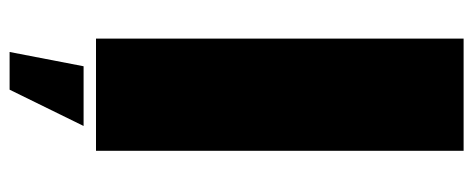

<svg xmlns="http://www.w3.org/2000/svg" viewBox="-320 -505 1010 410"><g transform="rotate(90 185.0 -300.0)"><path d="M62.5 0H302V-785H62.5ZM91 184.5H171.5L249 26.5H121.5Z"/></g></svg>

Font: Anybody SemiExpanded Black
Style: Regular
Weight: 900
Width: 6
Version: Version 1.113;gftools[0.9.25]